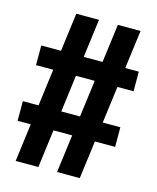

<svg xmlns="http://www.w3.org/2000/svg" viewBox="-104 -748 670 821"><g transform="rotate(15 231.0 -337.5)"><path d="M227.2 0 315.5 -675H416L327.8 0ZM7.5 -168V-254.8H439.2V-168ZM44 0 131.5 -675H232L144.5 0ZM22 -418.2V-505H453.8V-418.2Z"/></g></svg>

Font: Anybody UltraCondensed Thin
Style: Regular
Weight: 100
Width: 1
Designer: Tyler Finck
Foundry: Etcetera Type Company
Version: Version 1.110